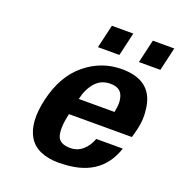

<svg xmlns="http://www.w3.org/2000/svg" viewBox="-128 -801 866 925"><g transform="rotate(20 304.5 -339.0)"><path d="M581.1 -573.2H471.2L499 -692.9H608.9ZM371.1 -573.2H261.2L289.1 -692.9H398.9ZM279.8 14.2 277.8 15.1Q160.6 15.1 119.4 -54.2Q78.1 -123.5 106.9 -247.1Q136.7 -376.5 219.2 -444.8Q301.8 -513.2 407.2 -513.2Q558.6 -513.2 579.1 -382.8Q584 -353 583 -324.2Q582 -295.4 573.2 -259.8L563 -222.2H240.2Q223.6 -149.4 233.9 -109.9Q244.1 -70.8 301.8 -70.8Q337.9 -70.8 364.5 -94Q391.1 -117.2 404.8 -154.8H541Q485.4 14.2 279.8 14.2ZM442.9 -307.1Q455.1 -361.8 440.7 -395Q426.3 -428.2 378.9 -428.2Q331.5 -428.2 301.8 -394.8Q272 -361.3 259.8 -307.1Z"/></g></svg>

Font: Perun
Style: Bold Italic
Weight: 700
Italic angle: -12°
Foundry: Copyright (c) Stefan Peev, Context Ltd, 2016
Version: Version 001.000